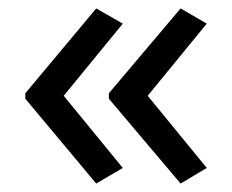

<svg xmlns="http://www.w3.org/2000/svg" viewBox="-20 -491 549 455"><path d="M40 -270V-257L208 -56L271 -93L131 -264L271 -435L208 -471ZM238 -270V-257L408 -56L470 -93L330 -264L470 -435L408 -471Z"/></svg>

Font: Noto Sans Caucasian Albanian
Style: Regular
Weight: 400
Designer: Monotype Design Team
Foundry: Monotype Imaging Inc.
Version: Version 2.005